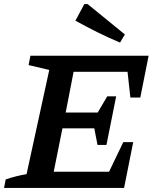

<svg xmlns="http://www.w3.org/2000/svg" viewBox="-41 -927 756 947"><path d="M-21 0 -13 -42Q40 -60 90 -68L202 -582L100 -606L109 -652H692L651 -446H602L588 -573H322L283 -372H441L488 -452H532L484 -212H440L424 -294H267L224 -80H497L567 -226H616L571 0ZM551 -717Q494 -741 439.5 -768Q385 -795 331 -825L375 -907H391L575 -757Z"/></svg>

Font: Piazzolla SC SemiBold
Style: Italic
Weight: 600
Italic angle: -11.3°
Designer: Juan Pablo del Peral
Foundry: Huerta Tipografica
Version: Version 1.330